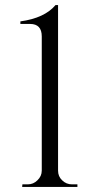

<svg xmlns="http://www.w3.org/2000/svg" viewBox="-20 -734 384 754"><path d="M284 0V-10H263Q240 -10 224 -26Q208 -41 208 -64V-714H198Q155 -663 60 -650V-640H98Q144 -640 144 -591V-64Q144 -42 127 -26Q111 -10 89 -10H68L67 0Z"/></svg>

Font: Cinzel(RUS BY LYAJKA)
Style: Regular
Weight: 400
Designer: Natanael Gama
Version: Version 1.001;PS 001.001;hotconv 1.0.56;makeotf.lib2.0.21325